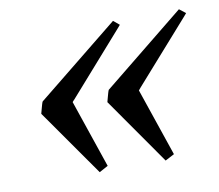

<svg xmlns="http://www.w3.org/2000/svg" viewBox="-55 -478 619 542"><g transform="rotate(-10 254.0 -207.0)"><path d="M55.7 -190.9 189.6 0 214.8 -13.7 148.7 -208C148.7 -208 150.3 -210.4 155.7 -215.8L310.7 -391.6C315.5 -397 317.8 -399.9 317.8 -399.9L300.6 -414.1L65.7 -224.6C64.5 -223.6 60.8 -210 59.9 -206.5ZM245.2 -190.9 378.6 0 404.7 -13.7 338.6 -208C338.6 -208 340.3 -210.4 345.1 -215.8L500.6 -391.6C505.5 -397 507.7 -399.9 507.7 -399.9L489.6 -414.1L255.2 -224.6C254 -223.6 250.4 -210.4 249.4 -206.5Z"/></g></svg>

Font: Pierce
Style: Oblique
Weight: 400
Italic angle: -15°
Version: Version 0.2.0